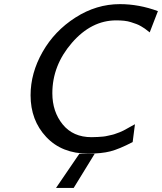

<svg xmlns="http://www.w3.org/2000/svg" viewBox="-20 -731 789 935"><path d="M128.9 -267.1Q128.9 -375 187 -477.5Q245.1 -580.1 347.2 -645.5Q449.2 -710.9 564 -710.9Q656.7 -710.9 749 -676.8L709 -573.2L700.2 -580.1Q690.4 -587.9 685.3 -591.6Q680.2 -595.2 668 -602.5Q655.8 -609.9 644.3 -614Q632.8 -618.2 617.9 -623Q603 -627.9 584.5 -629.9Q565.9 -631.8 545.9 -631.8Q424.8 -631.8 329.8 -522Q234.9 -412.1 234.9 -276.9Q234.9 -187 285.4 -125Q335.9 -63 425.8 -63Q441.9 -63 456.5 -64Q471.2 -64.9 482.2 -65.9Q493.2 -66.9 506.1 -70.1Q519 -73.2 526.6 -74.7Q534.2 -76.2 546.6 -81.1Q559.1 -85.9 564 -87.4Q568.8 -88.9 582.5 -95.9Q596.2 -103 599.1 -105Q602.1 -106.9 617.9 -115.5Q633.8 -124 637.2 -126L626 -39.1Q560.1 -4.9 517.1 6.1Q474.1 17.1 409.2 17.1Q281.2 17.1 205.1 -64Q128.9 -145 128.9 -267.1ZM252.9 184.1 366.2 18.1H440.9L338.9 184.1Z"/></svg>

Font: CMU Bright
Style: SemiBoldOblique
Weight: 600
Italic angle: -12°
Version: Version 0.7.0